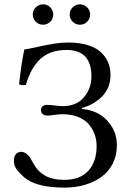

<svg xmlns="http://www.w3.org/2000/svg" viewBox="-20 -854 598 884"><path d="M43.9 -115.2Q43.9 -133.3 53 -144Q62 -154.8 77.1 -154.8Q90.3 -154.8 101.3 -146.5Q112.3 -138.2 118.4 -128.7Q124.5 -119.1 132.8 -103Q152.8 -65.4 187 -45.7Q221.2 -25.9 276.9 -25.9Q349.1 -25.9 387 -68.1Q424.8 -110.4 424.8 -181.2Q424.8 -210 415.8 -235.4Q406.7 -260.7 388.7 -282Q370.6 -303.2 339.4 -315.7Q308.1 -328.1 267.1 -328.1Q249.5 -328.1 230.2 -325Q210.9 -321.8 198.2 -321.8Q187 -321.8 178 -327.6Q168.9 -333.5 168.9 -347.2Q168.9 -371.1 198.2 -371.1Q211.9 -371.1 233.4 -368.2Q254.9 -365.2 268.1 -365.2Q331.5 -365.2 366.2 -406Q400.9 -446.8 400.9 -502.9Q400.9 -624 286.1 -624Q245.1 -624 212.9 -611.6Q180.7 -599.1 159.2 -575.9Q137.7 -552.7 123.5 -525.6Q109.4 -498.5 99.1 -462.9Q81.1 -460 67.9 -465.8Q78.1 -561 91.8 -626Q116.7 -629.9 155.8 -638.7Q194.8 -647.5 227.8 -652.8Q260.7 -658.2 293.9 -658.2Q344.7 -658.2 382.8 -646.7Q420.9 -635.3 443.6 -614.5Q466.3 -593.8 477.5 -567.6Q488.8 -541.5 488.8 -509.8Q488.8 -450.7 452.1 -412.1Q415.5 -373.5 357.9 -356.9V-352.1Q430.2 -346.2 474.1 -298.3Q518.1 -250.5 518.1 -185.1Q518.1 -137.7 498.5 -99.9Q479 -62 445.3 -38.3Q411.6 -14.6 368.9 -2.4Q326.2 9.8 277.8 9.8Q144 9.8 89.8 -39.1Q65.9 -60.5 54.9 -76.7Q43.9 -92.8 43.9 -115.2ZM144.8 -753.9Q130.9 -767.6 130.9 -787.1Q130.9 -806.6 144.8 -820.3Q158.7 -834 178.2 -834Q197.8 -834 211.4 -820.3Q225.1 -806.6 225.1 -787.1Q225.1 -767.6 211.4 -753.9Q197.8 -740.2 178.2 -740.2Q158.7 -740.2 144.8 -753.9ZM314.7 -753.9Q300.8 -767.6 300.8 -787.1Q300.8 -806.6 314.7 -820.3Q328.6 -834 348.1 -834Q367.7 -834 381.3 -820.3Q395 -806.6 395 -787.1Q395 -767.6 381.3 -753.9Q367.7 -740.2 348.1 -740.2Q328.6 -740.2 314.7 -753.9Z"/></svg>

Font: Common Serif
Style: Regular
Weight: 400
Designer: Philipp H. Poll, Khaled Hosny
Foundry: Stefan Peev, Context Ltd.
Version: Version 1.026